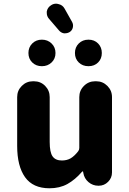

<svg xmlns="http://www.w3.org/2000/svg" viewBox="-20 -1012 693 1032"><path d="M246.1 0Q157.2 0 114.7 -59.6Q72.3 -119.1 72.3 -227.5V-490.2Q72.3 -525.4 97.2 -550.3Q122.1 -575.2 157.2 -575.2H162.1Q198.2 -575.2 222.7 -550.3Q247.1 -525.4 247.1 -490.2V-249Q247.1 -193.4 262.7 -171.4Q278.3 -149.4 312.5 -149.4Q339.8 -149.4 359.9 -161.1Q379.9 -172.9 400.4 -199.2Q406.2 -207 406.2 -216.8V-490.2Q406.2 -525.4 431.2 -550.3Q456.1 -575.2 491.2 -575.2H497.1Q532.2 -575.2 557.1 -550.3Q582 -525.4 582 -490.2V-85Q582 -55.7 561 -34.7Q540 -13.7 510.7 -13.7H508.8Q478.5 -13.7 455.6 -33.2Q432.6 -52.7 427.7 -83L426.8 -88.9Q425.8 -90.8 423.8 -90.8Q421.9 -90.8 420.9 -88.9Q383.8 -45.9 342.3 -22.9Q300.8 0 246.1 0ZM354.5 -839.8Q342.8 -833 330.1 -833Q327.1 -833 323.2 -833Q307.6 -835.9 296.9 -848.6L243.2 -911.1Q231.4 -924.8 231.4 -942.4Q231.4 -946.3 231.4 -950.2Q235.4 -971.7 253.9 -983.4Q266.6 -992.2 281.2 -992.2Q287.1 -992.2 293.9 -990.2Q316.4 -985.4 327.1 -965.8L367.2 -894.5Q375 -880.9 371.6 -864.7Q368.2 -848.6 354.5 -839.8ZM257.3 -676.3Q236.3 -656.2 205.1 -656.2Q173.8 -656.2 153.3 -676.3Q132.8 -696.3 132.8 -727.1Q132.8 -757.8 153.3 -778.3Q173.8 -798.8 205.1 -798.8Q236.3 -798.8 257.3 -778.3Q278.3 -757.8 278.3 -727.1Q278.3 -696.3 257.3 -676.3ZM507.3 -676.3Q487.3 -656.2 455.6 -656.2Q423.8 -656.2 403.3 -676.3Q382.8 -696.3 382.8 -727.1Q382.8 -757.8 403.3 -778.3Q423.8 -798.8 455.6 -798.8Q487.3 -798.8 507.3 -778.3Q527.3 -757.8 527.3 -727.1Q527.3 -696.3 507.3 -676.3Z"/></svg>

Font: Gen Jyuu GothicX Heavy
Style: Bold
Weight: 900
Designer: [Source Han Sans]
Ryoko NISHIZUKA  (kana & ideographs); Paul D. Hunt (Latin, Greek & Cyrillic); Wenlong ZHANG  (bopomofo
Version: Version 1.002.20150607